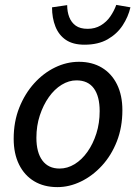

<svg xmlns="http://www.w3.org/2000/svg" viewBox="-20 -754 558 786"><path d="M215 12Q160 12 120 -12Q80 -36 58 -80.5Q36 -125 36 -186Q36 -256 59 -313.5Q82 -371 120 -413Q158 -455 205.5 -478Q253 -501 303 -501Q357 -501 397 -477Q437 -453 459 -408.5Q481 -364 481 -303Q481 -233 458.5 -175.5Q436 -118 397.5 -76Q359 -34 311.5 -11Q264 12 215 12ZM224 -64Q256 -64 285.5 -82Q315 -100 338 -132.5Q361 -165 374.5 -207.5Q388 -250 388 -299Q388 -360 364 -392.5Q340 -425 293 -425Q262 -425 232.5 -407Q203 -389 180 -356.5Q157 -324 143 -281.5Q129 -239 129 -190Q129 -130 153.5 -97Q178 -64 224 -64ZM326 -571Q279 -571 250 -590.5Q221 -610 207 -645Q193 -680 193 -724L255 -733Q255 -706 263.5 -684Q272 -662 290 -649Q308 -636 339 -636Q369 -636 392.5 -650Q416 -664 431.5 -686.5Q447 -709 456 -734L514 -724Q505 -685 482 -650Q459 -615 420.5 -593Q382 -571 326 -571Z"/></svg>

Font: Source Sans 3 ExtraLight Medium
Style: Italic
Weight: 500
Italic angle: -11°
Version: Version 3.052;hotconv 1.1.0;makeotfexe 2.6.0